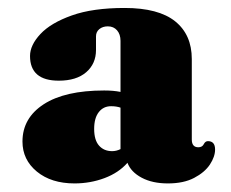

<svg xmlns="http://www.w3.org/2000/svg" viewBox="-20 -734 566 470"><path d="M53.5 -597Q53.5 -623.5 79 -650.8Q104.5 -678 155.8 -696.2Q207 -714.5 285 -714.5Q368 -714.5 408.8 -681.8Q449.5 -649 449.5 -589.5V-392.5Q449.5 -373.5 465.5 -373.5Q475 -373.5 478.8 -381Q482.5 -388.5 489 -388.5Q506.5 -388.5 506.5 -368Q506.5 -350.5 493.8 -331.2Q481 -312 455.2 -298.5Q429.5 -285 391 -285Q353 -285 326.8 -299Q300.5 -313 292 -335.5Q270.5 -311 235.8 -298Q201 -285 162.5 -285Q105.5 -285 70.2 -314Q35 -343 35 -387.5Q35 -445 87 -478.8Q139 -512.5 235 -512.5Q258 -512.5 275 -509V-634Q275 -650 266.5 -659.8Q258 -669.5 244 -669.5Q231.5 -669.5 223.2 -662.8Q215 -656 215 -645V-611.5Q215 -578 191 -557.2Q167 -536.5 124 -536.5Q53.5 -536.5 53.5 -597ZM210.5 -418.5Q210.5 -391 222.5 -377.5Q234.5 -364 254.5 -364Q265 -364 275 -369V-470.5Q265 -474 252 -474Q233 -474 221.8 -459.5Q210.5 -445 210.5 -418.5Z"/></svg>

Font: Fraunces 72pt S050 Black
Style: Regular
Weight: 900
Version: Version 1.000; ttfautohint (v1.8.3)